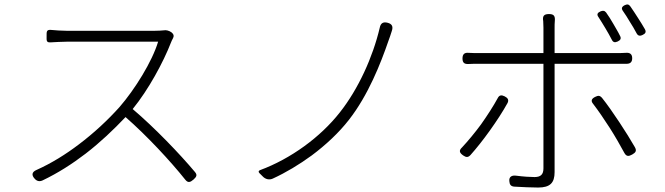

<svg xmlns="http://www.w3.org/2000/svg" viewBox="-20 -814 2980 861"><path d="M364 -125C429 -175 489 -232 543 -289C639 -205 744 -92 811 -8C823 7 833 4 848 -9C861 -21 866 -29 854 -43C786 -124 675 -240 575 -325C646 -412 712 -534 747 -624C749 -629 752 -636 756 -643C761 -652 759 -661 751 -667L749 -669C738 -677 724 -680 715 -678C705 -677 691 -676 675 -676C643 -676 309 -676 278 -676C258 -676 227 -678 207 -680C188 -681 189 -671 189 -652C189 -633 187 -623 206 -624C226 -625 257 -627 278 -627C308 -627 658 -627 689 -627C663 -539 584 -412 516 -334C464 -276 402 -218 333 -166C275 -122 211 -82 144 -52C123 -43 120 -29 136 -12C146 -1 158 1 171 -5C240 -38 304 -79 364 -125Z M1378 -117C1441 -164 1500 -219 1545 -277C1631 -387 1687 -529 1722 -631C1727 -644 1732 -659 1737 -675C1744 -695 1738 -707 1718 -712C1698 -717 1687 -710 1683 -690C1652 -558 1587 -415 1504 -310C1417 -199 1284 -102 1146 -51C1139 -48 1138 -44 1143 -38L1156 -25L1158 -23C1170 -10 1188 -6 1203 -13C1262 -40 1322 -76 1378 -117Z M2731 -706C2720 -725 2709 -743 2698 -758C2691 -767 2683 -767 2673 -763C2659 -757 2655 -749 2664 -737C2674 -722 2684 -705 2695 -687C2705 -670 2715 -653 2723 -637C2729 -624 2737 -622 2750 -628C2763 -634 2767 -642 2760 -654C2752 -671 2741 -688 2731 -706ZM2804 -717C2815 -700 2825 -683 2834 -666C2840 -654 2848 -651 2861 -657C2874 -663 2879 -670 2872 -683C2863 -698 2853 -716 2842 -732C2830 -751 2818 -769 2807 -785C2800 -795 2793 -796 2782 -791C2768 -784 2765 -776 2774 -764C2784 -750 2794 -734 2804 -717ZM2137 -256C2109 -218 2079 -182 2052 -153C2037 -139 2040 -129 2057 -117C2070 -108 2079 -107 2090 -119C2116 -148 2147 -187 2177 -229C2207 -271 2235 -314 2256 -352C2263 -366 2257 -375 2243 -382C2229 -389 2219 -388 2212 -374C2193 -339 2166 -297 2137 -256ZM2758 -265C2731 -306 2703 -346 2679 -376C2670 -386 2662 -386 2650 -380C2633 -372 2628 -362 2640 -348C2663 -318 2689 -280 2714 -241C2739 -202 2762 -161 2780 -128C2789 -112 2799 -112 2815 -121C2831 -130 2836 -138 2827 -154C2808 -187 2784 -226 2758 -265ZM2274 -528H2417V-518C2417 -471 2417 -122 2417 -59C2417 -32 2405 -20 2377 -20C2358 -20 2327 -22 2296 -26C2276 -29 2262 -22 2264 -2C2265 14 2271 22 2287 23C2321 25 2365 27 2393 27C2447 27 2467 6 2467 -42C2467 -105 2467 -437 2467 -518V-528H2745C2758 -528 2772 -528 2786 -528C2805 -527 2815 -534 2815 -553C2815 -572 2804 -579 2785 -577C2771 -576 2756 -576 2744 -576H2467V-690C2467 -699 2467 -710 2468 -720C2470 -742 2464 -751 2442 -751C2419 -751 2412 -742 2416 -719C2416 -709 2417 -699 2417 -690V-576H2273H2130C2111 -576 2096 -576 2082 -577C2063 -579 2054 -571 2054 -552C2054 -533 2062 -526 2081 -527C2096 -528 2111 -528 2131 -528Z"/></svg>

Font: GenSenRounded2 TW L
Style: Regular
Weight: 300
Version: Version 2.100;PS 2.1;hotconv 16.6.51;makeotf.lib2.5.65220 DE